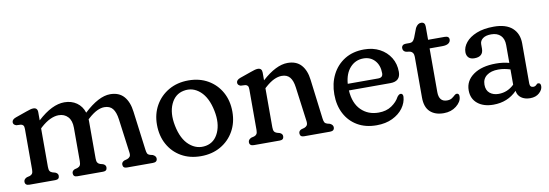

<svg xmlns="http://www.w3.org/2000/svg" viewBox="-48 -869 3388 1185"><g transform="rotate(-10 1646.0 -276.0)"><path d="M193 -431V-380Q240 -423 281.5 -443.2Q323 -463.5 361.5 -463.5Q406 -463.5 438.5 -440.8Q471 -418 484 -377Q576.5 -463.5 648.5 -463.5Q704 -463.5 734.5 -428.8Q765 -394 772.5 -332L804 -89Q806 -72 810.2 -64Q814.5 -56 825.5 -52.5L843.5 -48Q863 -38.5 863 -23Q863 0 835.5 0H672.5Q647.5 0 647.5 -23Q647.5 -38 664.5 -45.5L683 -50.5Q694 -54.5 700.2 -62.5Q706.5 -70.5 704 -88.5L675.5 -301.5Q669.5 -346.5 651.8 -368.8Q634 -391 599.5 -391Q578 -391 553.2 -379.2Q528.5 -367.5 497.5 -339.5L491.5 -334Q492 -329 492 -323.5V-89Q492 -71 497 -62.8Q502 -54.5 513 -50.5L531.5 -45.5Q548.5 -38 548.5 -23Q548.5 0 523.5 0H361.5Q336.5 0 336.5 -23Q336.5 -38 353.5 -45.5L372 -50.5Q383 -54.5 388 -62.8Q393 -71 393 -89V-298.5Q393 -343.5 371 -367.2Q349 -391 313 -391Q288 -391 259.5 -377.8Q231 -364.5 199.5 -336L193 -329.5V-89Q193 -71 197.8 -62.8Q202.5 -54.5 214 -50.5L232 -45.5Q249.5 -38 249.5 -23Q249.5 0 224 0H62Q34.5 0 34.5 -23Q34.5 -39 54 -48L72.5 -52.5Q83.5 -56 88.8 -64Q94 -72 94 -89V-343.5Q94 -359 89.2 -365.5Q84.5 -372 74.5 -374L45.5 -375.5Q26.5 -381.5 26.5 -397Q26.5 -414.5 51.5 -423.5L121 -448Q137 -453.5 147.2 -456.5Q157.5 -459.5 166.5 -459.5Q193 -459.5 193 -431Z M1139 -463.5Q1208.5 -463.5 1261.2 -433Q1314 -402.5 1343.8 -349Q1373.5 -295.5 1373.5 -226Q1373.5 -158 1343.2 -104.5Q1313 -51 1259.2 -20.2Q1205.5 10.5 1135.5 10.5Q1066 10.5 1013.2 -19.8Q960.5 -50 930.8 -103.8Q901 -157.5 901 -228Q901 -295 931.2 -348.2Q961.5 -401.5 1015.2 -432.5Q1069 -463.5 1139 -463.5ZM1177 -47.5Q1231.5 -58 1256.5 -114.5Q1281.5 -171 1265.5 -250Q1248.5 -335.5 1202.8 -376.2Q1157 -417 1099.5 -405.5Q1044.5 -395 1019 -339Q993.5 -283 1009.5 -203Q1026.5 -117 1073 -76.8Q1119.5 -36.5 1177 -47.5Z M1599.5 -431V-383Q1688.5 -463.5 1760.5 -463.5Q1815.5 -463.5 1845.8 -429.8Q1876 -396 1883 -336.5L1914 -89Q1916 -72 1920.5 -64Q1925 -56 1936 -52.5L1953.5 -48Q1973 -38.5 1973 -23Q1973 0 1946 0H1782.5Q1757.5 0 1757.5 -23Q1757.5 -38.5 1774.5 -45.5L1793 -50.5Q1804 -54.5 1810 -62.5Q1816 -70.5 1814 -88.5L1785 -306.5Q1779.5 -349 1762 -370Q1744.5 -391 1711.5 -391Q1688 -391 1662 -378.8Q1636 -366.5 1605 -338.5L1599.5 -333.5V-89Q1599.5 -71 1604.5 -62.8Q1609.5 -54.5 1621 -50.5L1639 -45.5Q1656 -38 1656 -23Q1656 0 1631 0H1468.5Q1441 0 1441 -23Q1441 -39 1460.5 -48L1479 -52.5Q1490 -56 1495.2 -64Q1500.5 -72 1500.5 -89V-343.5Q1500.5 -359 1495.8 -365.5Q1491 -372 1481 -374L1452 -375.5Q1433 -381.5 1433 -397Q1433 -414.5 1458 -423.5L1528 -448Q1543.5 -453.5 1554 -456.5Q1564.5 -459.5 1573.5 -459.5Q1599.5 -459.5 1599.5 -431Z M2428 -290.5Q2428 -230.5 2364.5 -230.5H2104.5Q2109.5 -149.5 2152.8 -106.8Q2196 -64 2262 -64Q2311 -64 2344.2 -86.8Q2377.5 -109.5 2393 -139.5Q2404.5 -154.5 2414.5 -154.5Q2430 -154 2429.5 -133.5Q2427 -96 2402.8 -63Q2378.5 -30 2336 -9.5Q2293.5 11 2236.5 11Q2167.5 11 2117 -18.5Q2066.5 -48 2039 -100.5Q2011.5 -153 2011.5 -222Q2011.5 -290.5 2039.2 -345.2Q2067 -400 2118.2 -431.8Q2169.5 -463.5 2240 -463.5Q2295.5 -463.5 2337.8 -441Q2380 -418.5 2404 -379.5Q2428 -340.5 2428 -290.5ZM2226.5 -409.5Q2176.5 -409.5 2143 -372.8Q2109.5 -336 2104.5 -272H2295.5Q2325 -272 2325 -299.5Q2325 -349 2297.8 -379.2Q2270.5 -409.5 2226.5 -409.5Z M2516.5 -401 2492.5 -404.5Q2473.5 -411 2473.5 -430.5Q2473.5 -440.5 2480.5 -447Q2487.5 -453.5 2500 -453.5H2524.5Q2535.5 -453.5 2543 -459.2Q2550.5 -465 2557 -480L2579.5 -538.5Q2594 -564.5 2615 -564.5Q2640 -564.5 2640 -536.5V-453.5H2744Q2771.5 -453.5 2771.5 -432.5Q2771.5 -418 2758.8 -408.8Q2746 -399.5 2718.5 -399.5H2640V-126Q2640 -64.5 2691 -64.5Q2710 -64.5 2721.5 -72.2Q2733 -80 2740.8 -87.5Q2748.5 -95 2756 -95Q2772.5 -94.5 2770.5 -72.5Q2769 -42 2736.5 -16.2Q2704 9.5 2657.5 9.5Q2603 9.5 2572 -19.8Q2541 -49 2541 -109V-364.5Q2541 -394.5 2516.5 -401Z M2832.5 -102.5Q2832.5 -162.5 2884.8 -199.5Q2937 -236.5 3026.5 -236.5Q3070 -236.5 3109 -226V-338Q3109 -377 3087.8 -398Q3066.5 -419 3029 -419Q2994.5 -419 2976.2 -405Q2958 -391 2958 -370V-342Q2958 -291.5 2902.5 -291.5Q2878 -291.5 2865.8 -304.2Q2853.5 -317 2853.5 -338Q2853.5 -369.5 2876.8 -398.2Q2900 -427 2944.5 -445Q2989 -463 3053 -463Q3129.5 -463 3168.8 -427.5Q3208 -392 3208 -330.5V-80.5Q3208 -55 3230 -55Q3241.5 -55 3249.5 -63.5Q3252 -66.5 3255 -68.8Q3258 -71 3262 -71Q3278 -71 3278 -51Q3278 -28.5 3256.2 -8.8Q3234.5 11 3198.5 11Q3165 11 3142.8 -5Q3120.5 -21 3117 -49.5Q3058 11 2968.5 11Q2907 11 2869.8 -19.2Q2832.5 -49.5 2832.5 -102.5ZM2934.5 -120Q2934.5 -84.5 2956.2 -66.8Q2978 -49 3011.5 -49Q3067 -49 3109 -89.5V-185Q3092 -190.5 3073.5 -194Q3055 -197.5 3034.5 -197.5Q2988.5 -197.5 2961.5 -177Q2934.5 -156.5 2934.5 -120Z"/></g></svg>

Font: Fraunces 72pt S100
Style: Regular
Weight: 400
Version: Version 1.000; ttfautohint (v1.8.3)